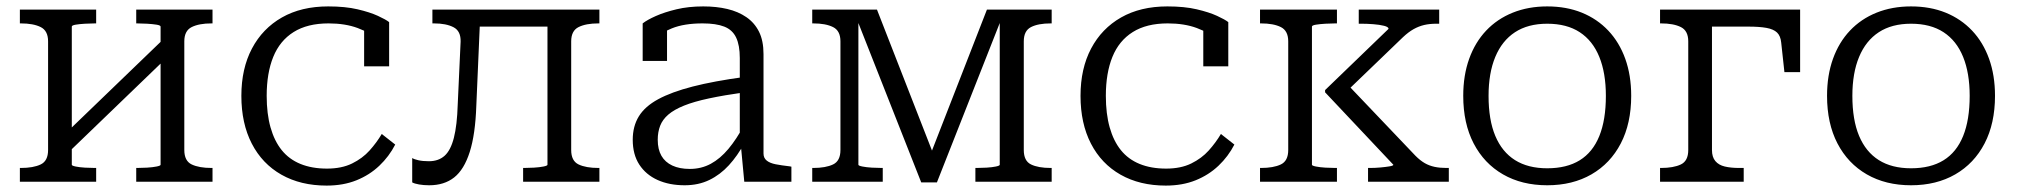

<svg xmlns="http://www.w3.org/2000/svg" viewBox="-20 -567 6292 599"><path d="M130 -99V-438Q130 -471 107 -482.5Q84 -494 45 -494H42V-537H280V-494H276Q262 -494 245 -493Q228 -492 216 -490Q204 -488 204 -484V-53Q204 -50 216 -47.5Q228 -45 245 -44Q262 -43 276 -43H280V0H42V-43H45Q84 -43 107 -54Q130 -65 130 -99ZM481 -53V-484Q481 -488 468.5 -490Q456 -492 439 -493Q422 -494 408 -494H405V-537H643V-494H640Q601 -494 578 -482.5Q555 -471 555 -438V-99Q555 -65 578 -54Q601 -43 640 -43H643V0H405V-43H408Q422 -43 439 -44Q456 -45 468.5 -47.5Q481 -50 481 -53ZM194 -92 161 -128 491 -446 524 -410Z M1000 -41Q1046 -41 1078.5 -57Q1111 -73 1133 -97.5Q1155 -122 1171 -149L1213 -116Q1194 -79 1163.5 -50Q1133 -21 1092 -4.5Q1051 12 999 12Q918 12 858 -22Q798 -56 765.5 -119Q733 -182 733 -268Q733 -353 766 -415.5Q799 -478 859.5 -512.5Q920 -547 1004 -547Q1057 -547 1095.5 -538Q1134 -529 1159 -517.5Q1184 -506 1194 -498V-360H1116V-481Q1127 -480 1135 -476Q1143 -472 1148 -467Q1153 -462 1155 -456Q1157 -450 1155 -444Q1135 -465 1096 -479.5Q1057 -494 1005 -494Q939 -494 896 -467Q853 -440 832.5 -389.5Q812 -339 812 -268Q812 -212 824 -169.5Q836 -127 859 -98.5Q882 -70 917.5 -55.5Q953 -41 1000 -41Z M1408 -241 1417 -437Q1418 -470 1395 -482Q1372 -494 1334 -494H1329V-537H1479L1466 -237Q1463 -148 1445.5 -93Q1428 -38 1397 -13.5Q1366 11 1319 11Q1302 11 1287.5 8.5Q1273 6 1266 2V-74Q1272 -70 1285.5 -67Q1299 -64 1318 -64Q1348 -64 1367 -81Q1386 -98 1396 -137Q1406 -176 1408 -241ZM1688 -53V-537H1850V-494H1847Q1808 -494 1785 -482.5Q1762 -471 1762 -438V-99Q1762 -65 1785 -54Q1808 -43 1847 -43H1850V0H1612V-43H1615Q1629 -43 1646 -44Q1663 -45 1675.5 -47.5Q1688 -50 1688 -53ZM1443 -484V-537H1734V-484Z M2303 -327V-279Q2239 -270 2192 -260Q2145 -250 2114 -237.5Q2083 -225 2065 -209.5Q2047 -194 2039.5 -174.5Q2032 -155 2032 -131Q2032 -101 2043.5 -81Q2055 -61 2077.5 -50.5Q2100 -40 2132 -40Q2168 -40 2197.5 -56Q2227 -72 2252.5 -102.5Q2278 -133 2301 -176L2302 -120Q2281 -81 2254 -51.5Q2227 -22 2193 -5.5Q2159 11 2116 11Q2068 11 2031.5 -5.5Q1995 -22 1974.5 -53.5Q1954 -85 1954 -131Q1954 -173 1973 -204Q1992 -235 2033.5 -257.5Q2075 -280 2141 -297Q2207 -314 2303 -327ZM2302 0 2291 -117 2288 -122V-386Q2288 -426 2276.5 -450Q2265 -474 2239.5 -484Q2214 -494 2172 -494Q2114 -494 2076 -478.5Q2038 -463 2018 -444Q2016 -451 2019 -459Q2022 -467 2028 -473.5Q2034 -480 2042.5 -484.5Q2051 -489 2061 -490V-377H1985V-494Q1999 -505 2026 -517Q2053 -529 2090.5 -538Q2128 -547 2174 -547Q2215 -547 2249 -539Q2283 -531 2308.5 -513.5Q2334 -496 2348 -468Q2362 -440 2362 -398V-88Q2362 -74 2372 -66Q2382 -58 2400 -54.5Q2418 -51 2444 -48L2449 -47V0Z M2716 -537 2899 -68 2877 -70 3059 -537H3261V-494H3258Q3219 -494 3196.5 -482.5Q3174 -471 3174 -438V-99Q3174 -65 3196.5 -54Q3219 -43 3258 -43H3261V0H3023V-43H3027Q3041 -43 3058 -44Q3075 -45 3087 -47.5Q3099 -50 3099 -53V-519L3108 -518L2903 2H2854L2649 -518L2658 -519V-53Q2658 -50 2670.5 -47.5Q2683 -45 2700 -44Q2717 -43 2731 -43H2734V0H2514V-43H2517Q2556 -43 2579 -54Q2602 -65 2602 -99V-438Q2602 -471 2579 -482.5Q2556 -494 2517 -494H2514V-537Z M3618 -41Q3664 -41 3696.5 -57Q3729 -73 3751 -97.5Q3773 -122 3789 -149L3831 -116Q3812 -79 3781.5 -50Q3751 -21 3710 -4.5Q3669 12 3617 12Q3536 12 3476 -22Q3416 -56 3383.5 -119Q3351 -182 3351 -268Q3351 -353 3384 -415.5Q3417 -478 3477.5 -512.5Q3538 -547 3622 -547Q3675 -547 3713.5 -538Q3752 -529 3777 -517.5Q3802 -506 3812 -498V-360H3734V-481Q3745 -480 3753 -476Q3761 -472 3766 -467Q3771 -462 3773 -456Q3775 -450 3773 -444Q3753 -465 3714 -479.5Q3675 -494 3623 -494Q3557 -494 3514 -467Q3471 -440 3450.5 -389.5Q3430 -339 3430 -268Q3430 -212 3442 -169.5Q3454 -127 3477 -98.5Q3500 -70 3535.5 -55.5Q3571 -41 3618 -41Z M3999 -99V-438Q3999 -471 3976 -482.5Q3953 -494 3914 -494H3911V-537H4151V-494H4146Q4132 -494 4115 -493Q4098 -492 4085.5 -490Q4073 -488 4073 -484V-53Q4073 -50 4085.5 -47.5Q4098 -45 4115 -44Q4132 -43 4146 -43H4151V0H3911V-43H3914Q3953 -43 3976 -54Q3999 -65 3999 -99ZM4500 0H4248V-43H4254Q4270 -43 4286.5 -44.5Q4303 -46 4315 -48Q4327 -50 4327 -53L4114 -279V-286L4312 -477Q4312 -483 4298 -486.5Q4284 -490 4264.5 -491.5Q4245 -493 4228 -493H4219V-537H4470V-493H4461Q4440 -493 4423 -489Q4406 -485 4390 -476Q4374 -467 4357 -451L4172 -273L4173 -315L4396 -81Q4411 -66 4425 -58Q4439 -50 4455.5 -46.5Q4472 -43 4492 -43H4500Z M5069 -268Q5069 -182 5036.5 -119.5Q5004 -57 4945 -23Q4886 11 4807 11Q4728 11 4669 -23Q4610 -57 4577.5 -119.5Q4545 -182 4545 -268Q4545 -332 4563.5 -383.5Q4582 -435 4616.5 -471.5Q4651 -508 4699.5 -527.5Q4748 -547 4807 -547Q4867 -547 4915 -527.5Q4963 -508 4997.5 -471.5Q5032 -435 5050.5 -383.5Q5069 -332 5069 -268ZM4624 -268Q4624 -193 4645 -143Q4666 -93 4706.5 -67.5Q4747 -42 4807 -42Q4868 -42 4908.5 -67Q4949 -92 4969.5 -142.5Q4990 -193 4990 -268Q4990 -339 4969.5 -389.5Q4949 -440 4908.5 -466.5Q4868 -493 4807 -493Q4747 -493 4706.5 -466.5Q4666 -440 4645 -389.5Q4624 -339 4624 -268Z M5247 -99V-438Q5247 -471 5224 -482.5Q5201 -494 5162 -494H5159V-537H5321V-99Q5321 -77 5331.5 -64.5Q5342 -52 5361 -47.5Q5380 -43 5406 -43H5420V0H5159V-43H5162Q5201 -43 5224 -54Q5247 -65 5247 -99ZM5274 -484V-537H5596V-342H5547L5537 -434Q5535 -455 5524 -465.5Q5513 -476 5491 -480Q5469 -484 5434 -484Z M6204 -268Q6204 -182 6171.5 -119.5Q6139 -57 6080 -23Q6021 11 5942 11Q5863 11 5804 -23Q5745 -57 5712.5 -119.5Q5680 -182 5680 -268Q5680 -332 5698.5 -383.5Q5717 -435 5751.5 -471.5Q5786 -508 5834.5 -527.5Q5883 -547 5942 -547Q6002 -547 6050 -527.5Q6098 -508 6132.5 -471.5Q6167 -435 6185.5 -383.5Q6204 -332 6204 -268ZM5759 -268Q5759 -193 5780 -143Q5801 -93 5841.5 -67.5Q5882 -42 5942 -42Q6003 -42 6043.5 -67Q6084 -92 6104.5 -142.5Q6125 -193 6125 -268Q6125 -339 6104.5 -389.5Q6084 -440 6043.5 -466.5Q6003 -493 5942 -493Q5882 -493 5841.5 -466.5Q5801 -440 5780 -389.5Q5759 -339 5759 -268Z"/></svg>

Font: Roboto Serif Light
Style: Regular
Weight: 300
Designer: Greg Gazdowicz
Foundry: Commercial Type
Version: Version 1.008